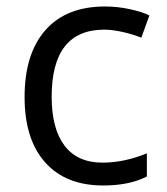

<svg xmlns="http://www.w3.org/2000/svg" viewBox="-20 -565 516 595"><path d="M299.8 9.8Q183.6 9.8 119.9 -61.8Q56.2 -133.3 56.2 -264.2Q56.2 -398.4 120.8 -471.7Q185.5 -544.9 305.2 -544.9Q343.8 -544.9 382.3 -536.6Q420.9 -528.3 442.9 -517.1L418 -448.2Q391.1 -459 359.4 -466.1Q327.6 -473.1 303.2 -473.1Q140.1 -473.1 140.1 -265.1Q140.1 -166.5 179.9 -113.8Q219.7 -61 297.9 -61Q364.7 -61 435.1 -89.8V-18.1Q381.3 9.8 299.8 9.8Z"/></svg>

Font: f0_57812 
Style: Regular
Weight: 400
Foundry: Ascender Corporation
Version: Version 1.10